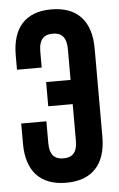

<svg xmlns="http://www.w3.org/2000/svg" viewBox="-52 -745 490 790"><g transform="rotate(-5 193.0 -350.0)"><path d="M26 -251V-168C26 -55 82 8 190 8C298 8 354 -55 354 -168V-532C354 -645 298 -708 190 -708C82 -708 28 -645 28 -532V-473H130V-539C130 -590 152 -608 187 -608C222 -608 244 -590 244 -539V-412H143V-312H244V-161C244 -110 222 -93 187 -93C152 -93 130 -110 130 -161V-251Z"/></g></svg>

Font: Bebas Neue
Style: Bold
Weight: 700
Designer: Ryoichi Tsunekawa
Foundry: Ryoichi Tsunekawa
Version: Version 1.300